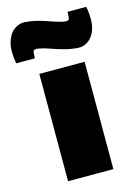

<svg xmlns="http://www.w3.org/2000/svg" viewBox="-160 -803 609 864"><g transform="rotate(-15 144.5 -371.0)"><path d="M258 -500V0H47V-500ZM44 -742Q70 -740 92 -735Q114 -730 134.5 -723Q155 -716 174.5 -709.5Q194 -703 213 -699Q236 -695 239 -704Q242 -713 242 -737H329Q345 -653 318 -609Q291 -565 244 -568Q210 -571 179.5 -579.5Q149 -588 123 -597.5Q97 -607 74 -611Q52 -615 49 -606Q46 -597 46 -573H-41Q-52 -633 -41 -671Q-30 -709 -6 -726.5Q18 -744 44 -742Z"/></g></svg>

Font: Exo 2 Black
Style: Regular
Weight: 900
Designer: Natanael Gama
Foundry: Natanael Gama
Version: Version 2.010